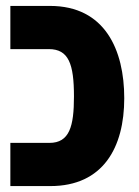

<svg xmlns="http://www.w3.org/2000/svg" viewBox="-20 -629 470 649"><path d="M15 0H150C329 0 400 -131 400 -297C400 -460 335 -609 149 -609H15V-463H145C212 -463 230 -413 230 -303C230 -202 215 -146 147 -146H15Z"/></svg>

Font: Noto Sans Hebrew ExtraCondensed Black
Style: Regular
Weight: 900
Width: 2
Designer: Monotype Design Team
Foundry: Monotype Imaging Inc.
Version: Version 2.004